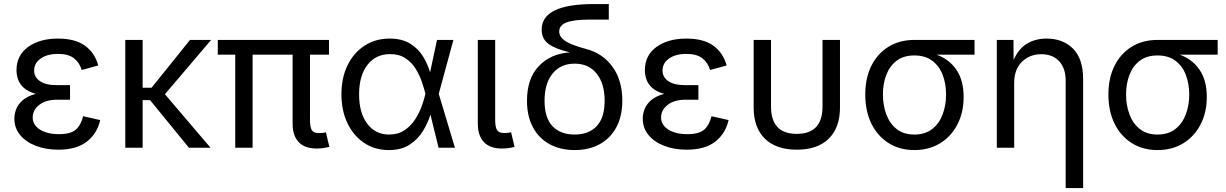

<svg xmlns="http://www.w3.org/2000/svg" viewBox="-20 -748 6205 972"><path d="M275.4 9.8Q211.9 9.8 161.4 -9.8Q110.8 -29.3 81.8 -64.7Q52.7 -100.1 52.7 -147.5Q52.7 -170.4 61.8 -194.8Q70.8 -219.2 94.5 -240.2Q118.2 -261.2 161.1 -272.9Q121.1 -284.2 100.1 -303.7Q79.1 -323.2 71.3 -346.4Q63.5 -369.6 63.5 -392.1Q63.5 -467.8 122.1 -510.3Q180.7 -552.7 273.9 -552.7Q359.9 -552.7 409.7 -517.1Q459.5 -481.4 477.5 -416.5L393.6 -393.6Q382.3 -431.6 354 -453.4Q325.7 -475.1 273.4 -475.1Q218.8 -475.1 185.8 -451.7Q152.8 -428.2 152.8 -390.6Q152.8 -357.9 181.9 -337.4Q210.9 -316.9 269 -316.9H334.5V-243.2H269Q211.9 -243.2 178.7 -217Q145.5 -190.9 145.5 -153.3Q145.5 -115.7 181.9 -92.3Q218.3 -68.8 279.3 -68.8Q337.9 -68.8 364 -92Q390.1 -115.2 400.9 -159.7L487.3 -140.1Q471.7 -71.3 419.4 -30.8Q367.2 9.8 275.4 9.8Z M702.1 -545.9V-303.7H747.1L941.9 -545.9H1048.8L814.9 -271L1045.9 0H936.5L739.7 -241.2H702.1V0H614.3V-545.9Z M1583.5 3.9Q1522 3.9 1491.7 -29.1Q1461.4 -62 1461.4 -121.1V-471.2H1258.8V0H1170.9V-471.2H1082.5V-545.9H1645.5V-471.2H1549.3V-143.1Q1549.3 -105 1558.3 -89.6Q1567.4 -74.2 1594.7 -74.2Q1608.9 -74.2 1616.2 -75.2Q1623.5 -76.2 1629.9 -78.1L1647.5 -4.4Q1636.7 -1.5 1619.9 1.2Q1603 3.9 1583.5 3.9Z M1948.2 11.7Q1877.9 11.7 1823.7 -24.4Q1769.5 -60.5 1739 -124.3Q1708.5 -188 1708.5 -270.5Q1708.5 -354 1739.5 -417.5Q1770.5 -481 1825.7 -516.8Q1880.9 -552.7 1952.1 -552.7Q2015.1 -552.7 2056.4 -527.1Q2097.7 -501.5 2121.6 -462.2Q2145.5 -422.9 2157.2 -381.8L2192.4 -545.9H2275.4L2201.2 -272.9L2283.2 0H2200.2L2159.2 -167.5Q2146 -125.5 2120.8 -84.2Q2095.7 -43 2053.7 -15.6Q2011.7 11.7 1948.2 11.7ZM2133.8 -272.9 2133.3 -274.4Q2127 -300.3 2115.5 -334Q2104 -367.7 2084.2 -399.9Q2064.5 -432.1 2032.7 -453.1Q2001 -474.1 1954.6 -474.1Q1882.3 -474.1 1840.1 -419.4Q1797.9 -364.7 1797.9 -270Q1797.9 -176.8 1839.1 -121.8Q1880.4 -66.9 1949.7 -66.9Q1995.1 -66.9 2027.3 -88.4Q2059.6 -109.9 2081.1 -142.8Q2102.5 -175.8 2115 -210.4Q2127.4 -245.1 2133.3 -271.5Z M2521.5 3.9Q2460 3.9 2429.4 -29.1Q2398.9 -62 2398.9 -121.1V-545.9H2486.8V-143.1Q2486.8 -105.5 2495.8 -90.1Q2504.9 -74.7 2532.2 -74.7Q2546.4 -74.7 2553.7 -75.7Q2561 -76.7 2567.4 -78.6L2585 -4.4Q2573.2 -1 2556.2 1.5Q2539.1 3.9 2521.5 3.9Z M2889.2 11.7Q2817.4 11.7 2762.9 -17.8Q2708.5 -47.4 2678.2 -103.3Q2647.9 -159.2 2647.9 -237.8Q2647.9 -350.1 2707.5 -413.1Q2767.1 -476.1 2865.2 -482.9Q2794.4 -499 2758.3 -524.7Q2722.2 -550.3 2722.2 -598.1Q2722.2 -727.5 2986.8 -727.5H3062V-648.9H2967.3Q2885.3 -648.9 2848.1 -634.5Q2811 -620.1 2811 -588.9Q2811 -560.5 2842.3 -540Q2873.5 -519.5 2949.2 -499.5Q3032.2 -477.5 3081.3 -409.2Q3130.4 -340.8 3130.4 -238.8Q3130.4 -159.2 3100.1 -103.3Q3069.8 -47.4 3015.6 -17.8Q2961.4 11.7 2889.2 11.7ZM2889.2 -66.9Q2960.4 -66.9 3000.7 -109.4Q3041 -151.9 3041 -237.8Q3041 -324.7 3000.7 -375.2Q2960.4 -425.8 2889.2 -425.8Q2817.9 -425.8 2777.3 -375.5Q2736.8 -325.2 2736.8 -237.8Q2736.8 -151.4 2777.1 -109.1Q2817.4 -66.9 2889.2 -66.9Z M3456.5 9.8Q3393.1 9.8 3342.5 -9.8Q3292 -29.3 3262.9 -64.7Q3233.9 -100.1 3233.9 -147.5Q3233.9 -170.4 3242.9 -194.8Q3252 -219.2 3275.6 -240.2Q3299.3 -261.2 3342.3 -272.9Q3302.2 -284.2 3281.2 -303.7Q3260.3 -323.2 3252.4 -346.4Q3244.6 -369.6 3244.6 -392.1Q3244.6 -467.8 3303.2 -510.3Q3361.8 -552.7 3455.1 -552.7Q3541 -552.7 3590.8 -517.1Q3640.6 -481.4 3658.7 -416.5L3574.7 -393.6Q3563.5 -431.6 3535.2 -453.4Q3506.8 -475.1 3454.6 -475.1Q3399.9 -475.1 3366.9 -451.7Q3334 -428.2 3334 -390.6Q3334 -357.9 3363 -337.4Q3392.1 -316.9 3450.2 -316.9H3515.6V-243.2H3450.2Q3393.1 -243.2 3359.9 -217Q3326.7 -190.9 3326.7 -153.3Q3326.7 -115.7 3363 -92.3Q3399.4 -68.8 3460.4 -68.8Q3519 -68.8 3545.2 -92Q3571.3 -115.2 3582 -159.7L3668.5 -140.1Q3652.8 -71.3 3600.6 -30.8Q3548.3 9.8 3456.5 9.8Z M4013.7 9.8Q3909.2 9.8 3852.3 -45.9Q3795.4 -101.6 3795.4 -204.1V-545.9H3883.3V-208.5Q3883.3 -70.3 4013.7 -70.3Q4144 -70.3 4144 -208.5V-545.9H4232.4V-204.1Q4232.4 -101.6 4175.5 -45.9Q4118.7 9.8 4013.7 9.8Z M4608.9 11.7Q4534.7 11.7 4478.5 -23.7Q4422.4 -59.1 4391.4 -122.3Q4360.4 -185.5 4360.4 -269.5Q4360.4 -353.5 4391.6 -415.5Q4422.9 -477.5 4478.8 -511.7Q4534.7 -545.9 4608.9 -545.9H4913.6V-471.2H4721.7Q4785.2 -448.2 4821.8 -394.8Q4858.4 -341.3 4858.4 -256.8Q4858.4 -179.2 4827.1 -118.4Q4795.9 -57.6 4739.7 -22.9Q4683.6 11.7 4608.9 11.7ZM4608.9 -467.3Q4554.2 -467.3 4519 -440.4Q4483.9 -413.6 4466.8 -368.7Q4449.7 -323.7 4449.7 -269.5Q4449.7 -215.8 4466.8 -169.4Q4483.9 -123 4519 -95Q4554.2 -66.9 4608.9 -66.9Q4664.1 -66.9 4699.7 -95.2Q4735.4 -123.5 4752.4 -169.7Q4769.5 -215.8 4769.5 -269.5Q4769.5 -323.7 4752.4 -368.7Q4735.4 -413.6 4699.7 -440.4Q4664.1 -467.3 4608.9 -467.3Z M5114.3 -327.1V0H5026.4V-545.9H5110.8L5111.3 -444.8Q5137.7 -502.9 5180.4 -527.8Q5223.1 -552.7 5278.3 -552.7Q5361.3 -552.7 5412.4 -501.5Q5463.4 -450.2 5463.4 -346.7V204.1H5375V-339.4Q5375 -402.3 5342 -438Q5309.1 -473.6 5252 -473.6Q5192.9 -473.6 5153.6 -435.3Q5114.3 -397 5114.3 -327.1Z M5839.8 11.7Q5765.6 11.7 5709.5 -23.7Q5653.3 -59.1 5622.3 -122.3Q5591.3 -185.5 5591.3 -269.5Q5591.3 -353.5 5622.6 -415.5Q5653.8 -477.5 5709.7 -511.7Q5765.6 -545.9 5839.8 -545.9H6144.5V-471.2H5952.6Q6016.1 -448.2 6052.7 -394.8Q6089.4 -341.3 6089.4 -256.8Q6089.4 -179.2 6058.1 -118.4Q6026.9 -57.6 5970.7 -22.9Q5914.6 11.7 5839.8 11.7ZM5839.8 -467.3Q5785.2 -467.3 5750 -440.4Q5714.8 -413.6 5697.8 -368.7Q5680.7 -323.7 5680.7 -269.5Q5680.7 -215.8 5697.8 -169.4Q5714.8 -123 5750 -95Q5785.2 -66.9 5839.8 -66.9Q5895 -66.9 5930.7 -95.2Q5966.3 -123.5 5983.4 -169.7Q6000.5 -215.8 6000.5 -269.5Q6000.5 -323.7 5983.4 -368.7Q5966.3 -413.6 5930.7 -440.4Q5895 -467.3 5839.8 -467.3Z"/></svg>

Font: Inter-Regular
Style: Regular
Weight: 400
Designer: Rasmus Andersson
Foundry: rsms
Version: Version 4.000;git-a52131595